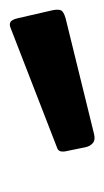

<svg xmlns="http://www.w3.org/2000/svg" viewBox="71 -863 216 398"><g transform="rotate(-90 179.0 -664.0)"><path d="M340 -736 357 -662Q359 -651 356.5 -645.5Q354 -640 340 -636L100 -577Q88 -574 81.5 -579.5Q75 -585 73 -594L65 -633Q61 -649 70 -653L320 -750Q327 -753 332 -750.5Q337 -748 340 -736Z"/></g></svg>

Font: Libre Franklin ExtraBold
Style: Italic
Weight: 800
Italic angle: -8°
Designer: Pablo Impallari, Rodrigo Fuenzalida, Nhung Nguyen
Foundry: Impallari Type
Version: Version 3.000